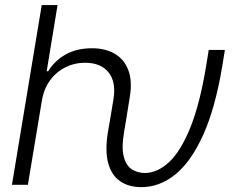

<svg xmlns="http://www.w3.org/2000/svg" viewBox="-20 -748 956 777"><path d="M28.3 0 148.9 -727.5H212.9L168.9 -459.5H174.8Q201.2 -502.4 245.8 -527.6Q290.5 -552.7 352.1 -552.7Q407.2 -552.7 445.3 -530Q483.4 -507.3 499.8 -462.9Q516.1 -418.5 504.9 -353L490.2 -262.2H425.3L439.5 -348.6Q450.2 -416.5 419.2 -455.1Q388.2 -493.7 324.7 -494.1Q281.7 -494.1 244.6 -475.6Q207.5 -457 182.4 -422.6Q157.2 -388.2 149.4 -340.3L92.8 0ZM552.2 9.3Q501 9.3 466.1 -14.6Q431.2 -38.6 417.7 -88.4Q404.3 -138.2 417 -215.3L428.7 -282.7H493.7L482.4 -215.3Q471.2 -149.9 481 -113.5Q490.7 -77.1 513.7 -62.7Q536.6 -48.3 565.4 -47.9Q617.7 -48.3 664.8 -92.5Q711.9 -136.7 750.5 -232.4Q789.1 -328.1 814.5 -482.9L824.7 -545.9H890.1L879.4 -480Q851.1 -310.1 802.2 -201.9Q753.4 -93.8 689.7 -42.2Q626 9.3 552.2 9.3Z"/></svg>

Font: Inter 24pt Light
Style: Italic
Weight: 300
Italic angle: -9.3988°
Designer: Rasmus Andersson
Foundry: rsms
Version: Version 4.001;git-66647c0bb